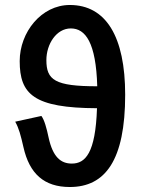

<svg xmlns="http://www.w3.org/2000/svg" viewBox="-20 -738 576 770"><path d="M41 -250C56 -223 63 -196 74 -148C98 -41 157 12 260 12C402 12 482 -95 482 -358C482 -591 405 -718 260 -718C146 -718 59 -609 59 -493C59 -360 115 -305 369 -304C363 -123 322 -82 268 -82C224 -82 192 -108 175 -186C167 -224 158 -257 146 -273ZM264 -624C323 -624 365 -567 370 -392C200 -392 166 -417 166 -497C166 -561 206 -624 264 -624Z"/></svg>

Font: DAIFUKU Sans Semibold
Style: Regular
Weight: 600
Designer: Original font ‘Source Sans 3’ : Paul D. Hunt
Foundry: Daifuku
Version: Version 1.000